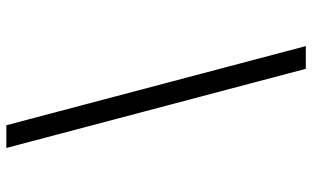

<svg xmlns="http://www.w3.org/2000/svg" viewBox="-209 -631 982 604"><g transform="rotate(90 282.0 -329.0)"><path d="M374 142 125 -800H196.5L445.5 142Z"/></g></svg>

Font: Trispace Expanded Light
Style: Regular
Weight: 300
Width: 7
Designer: Tyler Finck
Foundry: Etcetera Type Company
Version: Version 1.210; ttfautohint (v1.8.3)